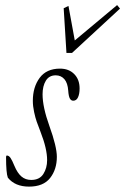

<svg xmlns="http://www.w3.org/2000/svg" viewBox="-20 -710 484 742"><path d="M236.8 -505.4 226.1 -678.2 244.6 -687 269 -553.7 432.6 -690.4 443.8 -676.8 258.3 -505.4ZM92.3 11.2Q38.1 11.2 10.3 -23.4Q3.4 -41.5 3.4 -103Q3.4 -108.9 6.8 -108.9Q14.2 -108.9 20.5 -99.9Q26.9 -90.8 35.6 -69.3Q47.4 -41 63 -27.8Q78.6 -14.6 100.6 -14.6Q132.8 -14.6 147.5 -37.6Q162.1 -60.5 162.1 -91.3Q162.1 -135.3 136.7 -200.2Q127 -225.6 121.8 -240Q116.7 -254.4 111.8 -277.1Q106.9 -299.8 106.9 -320.3Q106.9 -373.5 133.3 -409.2Q159.7 -444.8 211.9 -444.8Q246.1 -444.8 266.8 -423.8Q287.6 -402.8 287.6 -368.2Q287.6 -347.2 281.5 -334Q275.4 -320.8 263.2 -320.8Q254.4 -320.8 249.8 -329.6Q245.1 -338.4 243.7 -359.4Q241.7 -389.2 228.8 -404.1Q215.8 -418.9 195.3 -418.9Q169.9 -418.9 157.2 -398.2Q144.5 -377.4 144.5 -345.7Q144.5 -296.4 170.9 -223.1Q199.7 -143.1 199.7 -104Q199.7 -55.2 173.6 -22Q147.5 11.2 92.3 11.2Z"/></svg>

Font: Elstob ExtraLight
Style: Italic
Weight: 200
Italic angle: -20°
Designer: Peter S. Baker
Version: Version 1.015